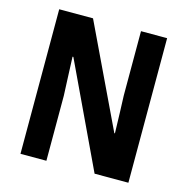

<svg xmlns="http://www.w3.org/2000/svg" viewBox="-105 -908 895 916"><g transform="rotate(15 342.5 -450.0)"><path d="M609 -93V-807H480V-490C482 -433 484 -389 486 -304H483L243 -807H76V-93H204V-414C201 -469 200 -521 196 -605H200L442 -93Z"/></g></svg>

Font: Noto Sans Kannada UI Condensed
Style: Bold
Weight: 700
Width: 3
Designer: Jelle Bosma - Monotype Design Team
Foundry: Monotype Imaging Inc.
Version: Version 2.005